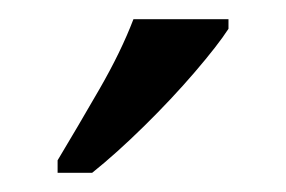

<svg xmlns="http://www.w3.org/2000/svg" viewBox="-20 -786 298 200"><path d="M40 -619Q61 -654 83.5 -693Q106 -732 119 -766H218V-756Q207 -739 183 -711Q159 -683 130 -654.5Q101 -626 76 -606H40Z"/></svg>

Font: Noto Serif Myanmar Cond
Style: Regular
Weight: 400
Width: 3
Designer: Ben Mitchell and the Monotype Design Team
Foundry: Monotype Imaging Inc.
Version: Version 2.106; ttfautohint (v1.8.4.7-5d5b)